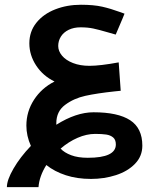

<svg xmlns="http://www.w3.org/2000/svg" viewBox="-20 -556 640 808"><path d="M110 58Q91 16 91 -27.5Q91 -86.5 123 -136Q155 -185.5 209.5 -213Q161 -236.5 132.2 -280.2Q103.5 -324 103.5 -373.5Q103.5 -423.5 133 -460.2Q162.5 -497 212.2 -516.5Q262 -536 320.5 -536Q374 -536 410.2 -527.8Q446.5 -519.5 484.5 -505.5Q490 -503.5 504 -498.5L495.5 -477.5Q482.5 -445.5 467 -410.5L433.5 -420Q396 -431 372.5 -436Q349 -441 319 -441Q290.5 -441 269 -430.5Q247.5 -420 236.2 -402Q225 -384 225 -362.5Q225 -341 241 -321.8Q257 -302.5 287 -290.8Q317 -279 356.5 -279Q401 -279 479.5 -293.5L488 -174Q472.5 -172 463 -171.5Q388.5 -163.5 339.5 -152.8Q290.5 -142 253.8 -114.5Q217 -87 217 -37.5V-31Q300.5 -83.5 373.5 -83.5Q476.5 -83.5 527.8 -50Q579 -16.5 579 57Q579 101.5 548.2 133.2Q517.5 165 468 181Q418.5 197 363 197Q304.5 197 257 181.5Q209.5 166 175 138.5Q145.5 185.5 142 231.5H9Q9 201.5 36.8 153.5Q64.5 105.5 110 58ZM349.5 108Q467.5 108 467.5 52Q467.5 32 456.2 22.5Q445 13 427 10.2Q409 7.5 380.5 7.5Q344.5 7.5 306.5 24Q268.5 40.5 235 69.5Q251 86.5 279.5 97.2Q308 108 349.5 108Z"/></svg>

Font: JuliaMono BoldItalic
Style: Regular
Weight: 700
Italic angle: -9°
Monospace: yes
Designer: cormullion
Foundry: corm
Version: Version 0.049; ttfautohint (v1.8.4)